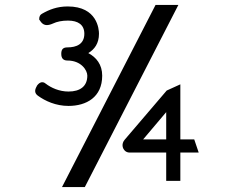

<svg xmlns="http://www.w3.org/2000/svg" viewBox="-20 -677 943 774"><path d="M150 -622C142 -618 138 -611 138 -600V-598L139 -597C146 -588 155 -565 193 -582C210 -590 230 -594 254 -594C295 -594 320 -577 320 -541C320 -499 288 -486 252 -486C234 -486 227 -478 227 -460C227 -442 235 -433 252 -433C307 -433 332 -394 332 -372C332 -329 303 -308 256 -308C219 -308 186 -323 164 -340C149 -353 135 -341 128 -330V-329C119 -314 119 -301 133 -291C162 -270 205 -250 256 -250C328 -250 392 -285 392 -372C392 -417 368 -446 336 -463C361 -478 379 -502 379 -541C379 -558 373 -651 253 -651C210 -651 178 -638 150 -622ZM781 -62 763 -115H707V-337L652 -312L482 -113C469 -97 473 -78 485 -68C490 -64 496 -62 503 -62H650V52H707V-62ZM650 -225V-115H557ZM322 77 699 -657H607L230 77Z"/></svg>

Font: Charger Monospace
Style: Regular
Weight: 400
Designer: Jasper
Foundry: Cannot Into Space Fonts
Version: Version 0.980